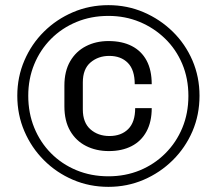

<svg xmlns="http://www.w3.org/2000/svg" viewBox="-20 -716 825 746"><path d="M401.2 10Q327.5 10 263.4 -17.5Q199.2 -45 150.8 -93.5Q102.2 -142 74.8 -206Q47.2 -270 47.2 -344Q47.2 -417 74.8 -481Q102.2 -545 150.8 -593Q199.2 -641 263.4 -668.5Q327.5 -696 401.2 -696Q474.2 -696 538.2 -668.5Q602.2 -641 651.2 -593Q700.2 -545 727.8 -481Q755.2 -417 755.2 -344Q755.2 -270 727.8 -206Q700.2 -142 651.2 -93.5Q602.2 -45 538.2 -17.5Q474.2 10 401.2 10ZM401.2 -31Q467 -31 523.4 -54.2Q579.8 -77.5 622.2 -119.9Q664.8 -162.2 688.4 -219.1Q712 -276 712 -343.2Q712 -411.2 688 -468Q664 -524.8 621.1 -566.2Q578.2 -607.8 522.2 -631Q466.2 -654.2 401.2 -654.2Q334 -654.2 277.1 -630.6Q220.2 -607 178.2 -564.8Q136.2 -522.5 113 -466.1Q89.8 -409.8 89.8 -344Q89.8 -276.8 113 -219.9Q136.2 -163 178.2 -120.6Q220.2 -78.2 277.1 -54.6Q334 -31 401.2 -31ZM403 -129Q353.5 -129 314.2 -148.9Q275 -168.8 252.6 -207.5Q230.2 -246.2 230.2 -303V-383.2Q230.2 -439.2 252.6 -477.9Q275 -516.5 313.9 -536.5Q352.8 -556.5 401.5 -556.5Q454.5 -556.5 492 -537.2Q529.5 -518 549.5 -480.9Q569.5 -443.8 569.5 -388.8H503.5Q503.5 -444.5 476.8 -471.6Q450 -498.8 404.5 -498.8Q361.8 -498.8 331.8 -473.4Q301.8 -448 301.8 -395.8V-290.8Q301.8 -239.5 331.4 -213.5Q361 -187.5 405.2 -187.5Q451 -187.5 478.1 -214.5Q505.2 -241.5 505.2 -295.8H569.5Q569.5 -242.5 549.1 -205Q528.8 -167.5 491.2 -148.2Q453.8 -129 403 -129Z"/></svg>

Font: Chivo Medium
Style: Italic
Weight: 500
Italic angle: -8.05°
Designer: Hector Gatti
Foundry: Omnibus-Type
Version: Version 2.002